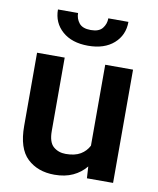

<svg xmlns="http://www.w3.org/2000/svg" viewBox="-84 -807 726 882"><g transform="rotate(10 279.0 -366.0)"><path d="M380.4 0 377 -54.7Q352.5 -24.4 315.9 -7.3Q279.3 9.8 230 9.8Q151.9 9.8 103.3 -36.1Q54.7 -82 54.7 -187V-528.3H183.6V-186Q183.6 -133.8 207 -113.5Q230.5 -93.3 264.6 -93.3Q307.1 -93.3 333.3 -108.9Q359.4 -124.5 372.6 -150.9V-528.3H502.4V0ZM349.6 -740.7H443.4Q443.4 -678.7 399.2 -639.6Q355 -600.6 279.3 -600.6Q203.6 -600.6 159.2 -639.6Q114.7 -678.7 114.7 -740.7H208.5Q208.5 -714.4 224.6 -694.1Q240.7 -673.8 279.3 -673.8Q317.4 -673.8 333.5 -694.1Q349.6 -714.4 349.6 -740.7Z"/></g></svg>

Font: Vazirmatn UI FD SemiBold
Style: Regular
Weight: 600
Designer: Saber Rastikerdar
Foundry: Saber Rastikerdar
Version: Version 33.003